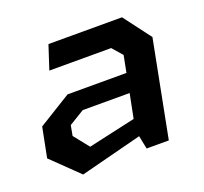

<svg xmlns="http://www.w3.org/2000/svg" viewBox="-99 -643 818 769"><g transform="rotate(-20 310.0 -259.0)"><path d="M405.5 0H500L580 -411.5L492.5 -527.5H179L146 -426.5H409.5L447 -383.5L433 -312H182L42.5 -226L17.5 -99L131 11L394 -56.5ZM144 -148.5 152 -192 217.5 -232H417.5L397 -129L195.5 -84Z"/></g></svg>

Font: Monaspace Krypton SemiBold
Style: Italic
Weight: 600
Italic angle: -11°
Designer: Riley Cran & the Lettermatic Team
Foundry: Lettermatic
Version: Version 1.101 (Monaspace Krypton)